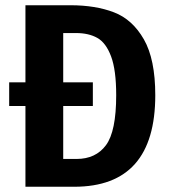

<svg xmlns="http://www.w3.org/2000/svg" viewBox="-20 -712 647 732"><path d="M572 -349Q572 0 263 0H77V-308H15V-398H77V-692H249Q344 -692 414.5 -665Q485 -638 528.5 -562Q572 -486 572 -349ZM423 -349Q423 -445 403.5 -497Q384 -549 351 -567.5Q318 -586 270 -586H221V-398H334V-308H221V-106H272Q345 -106 384 -158.5Q423 -211 423 -349Z"/></svg>

Font: Fira Sans Condensed SemiBold
Style: Regular
Weight: 600
Width: 3
Designer: bBox Type GmbH & Carrois Corporate GbR & Edenspiekermann AG
Foundry: bBox Type GmbH & Carrois Corporate GbR & Edenspiekermann AG
Version: Version 4.301